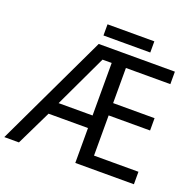

<svg xmlns="http://www.w3.org/2000/svg" viewBox="-144 -993 1168 1144"><g transform="rotate(20 440.0 -421.0)"><path d="M233.9 -300.8H449.2V-633.8H391.1ZM820.8 0H449.2V-221.2H199.2L91.8 0H-1L337.9 -713.9H820.8V-634.8H539.1V-412.1H801.8V-334H539.1V-79.1H820.8ZM347.2 -841.8H644V-771H347.2Z"/></g></svg>

Font: NotoSans
Style: Regular
Weight: 400
Designer: Monotype Design team
Foundry: Monotype Imaging Inc.
Version: Version 1.04; ttfautohint (v1.4.1)